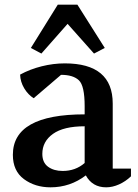

<svg xmlns="http://www.w3.org/2000/svg" viewBox="-20 -786 592 821"><path d="M35 -124Q35 -297 342 -297V-332Q342 -419 317.5 -442.5Q293 -466 241 -466L124 -366Q100 -381 83.5 -408.5Q67 -436 66 -467Q108 -490 158 -502.5Q208 -515 257 -515Q462 -515 462 -343V-65H540V-32Q517 -10 489 2.5Q461 15 434 15Q375 15 347 -36Q280 15 196 15Q130 15 82.5 -20Q35 -55 35 -124ZM161 -128Q161 -91 185.5 -73Q210 -55 248 -55Q303 -55 342 -89V-246Q252 -246 206.5 -213.5Q161 -181 161 -128ZM112 -581 227 -766H311L428 -581L382 -557L269 -684L157 -557Z"/></svg>

Font: Volkhov
Style: Regular
Weight: 400
Designer: Cyreal (www.cyreal.org)
Foundry: Cyreal (www.cyreal.org)
Version: Version 1.010